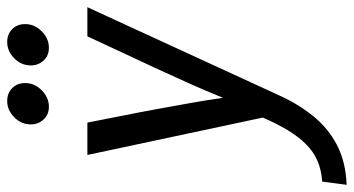

<svg xmlns="http://www.w3.org/2000/svg" viewBox="-287 -509 984 534"><g transform="rotate(-90 205.0 -242.0)"><path d="M-33 162Q-1 160 24.5 149Q50 138 71 117Q92 96 110 66Q128 36 145 -3L41 -491H131Q140 -444 149.5 -397Q159 -350 167.5 -303.5Q176 -257 184.5 -209.5Q193 -162 200 -114Q220 -163 241 -210Q262 -257 283.5 -303.5Q305 -350 327 -396.5Q349 -443 371 -491H452L206 44Q182 97 147.5 139Q113 181 66 204.5Q19 228 -42 230ZM241 -664Q241 -638 221 -618Q201 -598 175 -598Q153 -598 139.5 -613Q126 -628 126 -648Q126 -675 146 -694.5Q166 -714 191 -714Q213 -714 227 -700Q241 -686 241 -664ZM405 -664Q405 -638 385 -618Q365 -598 339 -598Q317 -598 303.5 -613Q290 -628 290 -648Q290 -675 310 -694.5Q330 -714 355 -714Q377 -714 391 -700Q405 -686 405 -664Z"/></g></svg>

Font: Rosario Medium
Style: Italic
Weight: 500
Italic angle: -8.05°
Version: Version 1.201